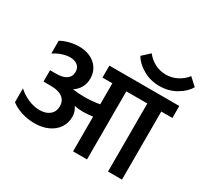

<svg xmlns="http://www.w3.org/2000/svg" viewBox="-173 -1108 1420 1346"><g transform="rotate(30 537.0 -435.5)"><path d="M35 -95V-207Q69 -175 116.5 -154Q164 -133 211 -133Q262 -133 292 -158.5Q322 -184 322 -227Q322 -272 289.5 -296Q257 -320 196 -320H136V-412H186Q240 -412 268.5 -432.5Q297 -453 297 -492Q297 -524 274.5 -542.5Q252 -561 214 -561Q183 -561 148.5 -549Q114 -537 85 -518V-621Q112 -637 151 -647.5Q190 -658 231 -658Q311 -658 360.5 -614.5Q410 -571 410 -501Q410 -461 392 -429Q374 -397 342 -377Q387 -370 438 -370Q499 -370 560 -381V-551H480V-648H1046V-551H956V0H843V-551H673V0H560V-281Q515 -275 481 -275Q443 -275 411 -282Q435 -247 435 -207Q435 -157 409 -118Q383 -79 335.5 -57Q288 -35 226 -35Q170 -35 119.5 -51.5Q69 -68 35 -95ZM854 -699Q780 -699 720 -734Q660 -769 634 -816L694 -871Q722 -834 763.5 -812.5Q805 -791 854 -791Q902 -791 944 -813Q986 -835 1014 -871L1074 -816Q1048 -769 988 -734Q928 -699 854 -699Z"/></g></svg>

Font: Madhuban Medium
Style: Regular
Weight: 500
Designer: jaikishan Patel
Foundry: MagicType
Version: Version 1.000